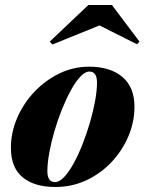

<svg xmlns="http://www.w3.org/2000/svg" viewBox="-20 -736 583 766"><path d="M201 10Q117 10 70.2 -28.8Q23.5 -67.5 23.5 -146Q23.5 -207.5 48.5 -265.5Q73.5 -323.5 117 -369.5Q160.5 -415.5 216.8 -442.8Q273 -470 335.5 -470Q419.5 -470 468 -429.2Q516.5 -388.5 516.5 -310Q516.5 -250 492.5 -193Q468.5 -136 425.5 -90Q382.5 -44 325 -17Q267.5 10 201 10ZM200 -9.5Q217 -9.5 236 -29.8Q255 -50 273.8 -84Q292.5 -118 309.2 -160.5Q326 -203 339 -247.8Q352 -292.5 359.5 -333.8Q367 -375 367 -407Q367 -427 359.8 -438.8Q352.5 -450.5 336.5 -450.5Q319.5 -450.5 300.5 -430.2Q281.5 -410 262.8 -375.8Q244 -341.5 227 -299.2Q210 -257 197 -212.2Q184 -167.5 176.5 -126Q169 -84.5 169 -53Q169 -32.5 176.2 -21Q183.5 -9.5 200 -9.5ZM189 -558.5 178.5 -570 332.5 -716H426.5L536.5 -570L526.5 -559.5L377 -634.5Z"/></svg>

Font: Bodoni Moda 11pt ExtraBold
Style: Italic
Weight: 800
Italic angle: -13°
Version: Version 2.004